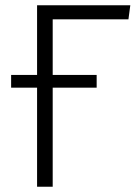

<svg xmlns="http://www.w3.org/2000/svg" viewBox="-20 -705 527 725"><path d="M120 0V-374H22V-422H120V-685H472L465 -632H179V-422H345V-374H179V0Z"/></svg>

Font: Jldddboxgfspflltxgxzjzlszac
Style: Regular
Weight: 300
Designer: Carrois Corporate & Edenspiekermann
Foundry: Carrois Corporate GbR & Edenspiekermann AG
Version: Version 2.001